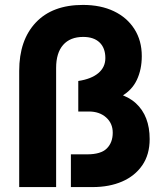

<svg xmlns="http://www.w3.org/2000/svg" viewBox="-20 -760 658 780"><path d="M356 0H268V-133H334Q390 -133 414 -157Q438 -181 438 -221Q438 -259 411 -283Q384 -307 341 -307H298V-431Q351 -439 379.5 -463Q408 -487 408 -524Q408 -565 384.5 -587.5Q361 -610 318 -610Q265 -610 236.5 -577.5Q208 -545 208 -484V0H58V-472Q58 -597 125.5 -668.5Q193 -740 317 -740Q389 -740 442.5 -714.5Q496 -689 526 -642Q556 -595 556 -532Q556 -478 536 -435.5Q516 -393 472.5 -368.5Q429 -344 359 -344V-392Q476 -392 532 -340.5Q588 -289 588 -195Q588 -132 558 -88.5Q528 -45 476 -22.5Q424 0 356 0Z"/></svg>

Font: SUSE Thin ExtraBold
Style: Regular
Weight: 800
Version: Version 1.000